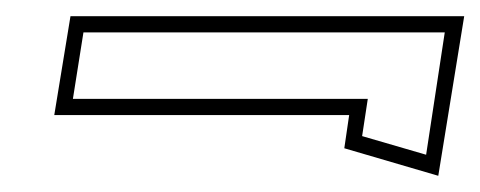

<svg xmlns="http://www.w3.org/2000/svg" viewBox="-20 -371 593 237"><path d="M47 -229H411L405 -188L521 -154L553 -351H67ZM70 -249 83 -331H529L506 -180L427 -203L434 -249Z"/></svg>

Font: Charger Pro
Style: OlObl
Weight: 900
Designer: Jasper
Foundry: Cannot Into Space Fonts
Version: Version 1.09